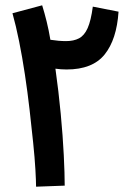

<svg xmlns="http://www.w3.org/2000/svg" viewBox="-20 -700 494 724"><path d="M224 0 116 4Q116 -17 113.5 -60.5Q111 -104 105 -162.5Q99 -221 91.5 -286.5Q84 -352 74 -418.5Q64 -485 52 -544.5Q40 -604 27 -650L139 -680Q148 -651 156 -618.5Q164 -586 170 -550Q202 -545 229 -545Q258 -545 278 -555.5Q298 -566 310.5 -594Q323 -622 330 -675L427 -656Q420 -551 374.5 -494.5Q329 -438 231 -438Q210 -438 189 -441Q201 -356 209 -271Q217 -186 220.5 -115Q224 -44 224 0Z"/></svg>

Font: Noto Sans Arabic ExtCond SemBd
Style: Regular
Weight: 600
Width: 2
Designer: Monotype Design Team, Nadine Chahine, Nizar Qandah and Khaled Hosny
Foundry: Monotype Imaging Inc.
Version: Version 2.012; ttfautohint (v1.8.4.7-5d5b)